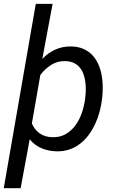

<svg xmlns="http://www.w3.org/2000/svg" viewBox="-24 -781 631 1004"><path d="M509.3 -261.2Q505.4 -229 496.6 -196Q487.8 -163.1 473.6 -132.8Q459.5 -102.5 440.2 -76.2Q420.9 -49.8 396 -30.3Q371.1 -10.7 339.8 0.2Q308.6 11.2 271.5 10.3Q230 9.3 193.8 -5.6Q157.7 -20.5 131.3 -52.7L84 203.1H-4.4L163.1 -760.7H251L197.3 -473.1Q228 -505.4 266.1 -522.2Q304.2 -539.1 350.1 -538.1Q385.7 -537.1 412.6 -525.1Q439.5 -513.2 458.3 -493.4Q477.1 -473.6 489 -447.5Q501 -421.4 506.8 -392.1Q512.7 -362.8 513.2 -331.8Q513.7 -300.8 510.7 -271.5ZM421.9 -272Q424.3 -291.5 424.6 -313Q424.8 -334.5 421.9 -355.2Q418.9 -376 411.9 -395Q404.8 -414.1 392.6 -428.5Q380.4 -442.9 362.3 -451.7Q344.2 -460.4 319.3 -461.4Q277.3 -462.9 244.4 -442.1Q211.4 -421.4 187 -389.2L142.6 -135.3Q157.7 -101.1 184.6 -82.8Q211.4 -64.5 249.5 -63.5Q290.5 -62.5 320.6 -80.3Q350.6 -98.1 371.3 -127Q392.1 -155.8 404.1 -191.4Q416 -227.1 420.9 -261.7Z"/></svg>

Font: TypoPRO Roboto Mono
Style: Italic
Weight: 400
Designer: Google
Version: Version 2.000986; 2015; ttfautohint (v1.3)